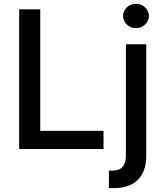

<svg xmlns="http://www.w3.org/2000/svg" viewBox="-20 -776 853 1000"><path d="M79.9 0V-727.3H189.6V-94.5H519.2V0ZM564.3 112.6Q602.3 112.6 619 92.5Q635.7 72.4 635.7 34.1V-545.5H741.8V34.8Q741.8 116.8 697.6 160.9Q653.4 204.9 567.8 203.8H547.2V112.2Q552.2 112.6 555.9 112.6Q559.7 112.6 564.3 112.6ZM688.2 -756.4Q702.1 -756.4 714.1 -751.4Q726.2 -746.4 735.4 -737.7Q744.7 -729 750 -717.5Q755.3 -706 755.3 -692.8Q755.3 -679.7 750 -668.1Q744.7 -656.6 735.4 -648.1Q726.2 -639.6 714.1 -634.6Q702.1 -629.6 688.2 -629.6Q674.4 -629.6 662.1 -634.6Q649.9 -639.6 640.8 -648.1Q631.7 -656.6 626.4 -668.1Q621.1 -679.7 621.1 -692.8Q621.1 -706 626.4 -717.5Q631.7 -729 640.8 -737.7Q649.9 -746.4 662.1 -751.4Q674.4 -756.4 688.2 -756.4Z"/></svg>

Font: Cannonade Med
Style: Regular
Weight: 500
Designer: Rasmus Andersson
Foundry: rsms
Version: Version 3.012;git-f93a4a705